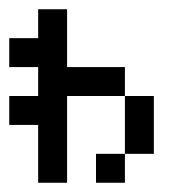

<svg xmlns="http://www.w3.org/2000/svg" viewBox="-20 -395 415 415"><path d="M0 -125V-187.5H62.5V-125ZM62.5 -187.5V-250H125V-187.5ZM62.5 -125V-187.5H125V-125ZM62.5 -62.5V-125H125V-62.5ZM62.5 0V-62.5H125V0ZM125 -187.5V-250H187.5V-187.5ZM187.5 -187.5V-250H250V-187.5ZM250 -125V-187.5H312.5V-125ZM250 -62.5V-125H312.5V-62.5ZM187.5 0V-62.5H250V0ZM62.5 -250V-312.5H125V-250ZM62.5 -312.5V-375H125V-312.5ZM0 -250V-312.5H62.5V-250Z"/></svg>

Font: AprilSans
Style: Regular
Weight: 400
Designer: typesprite
Version: Version 1.001;PS 001.001;hotconv 1.0.88;makeotf.lib2.5.64775